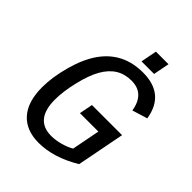

<svg xmlns="http://www.w3.org/2000/svg" viewBox="-227 -922 1054 1054"><g transform="rotate(45 300.0 -395.0)"><path d="M258.8 9.8Q161.6 9.8 109.1 -49.1Q56.6 -107.9 56.6 -220.2Q56.6 -298.8 82.5 -392.8Q108.4 -486.8 150.9 -547.4Q193.4 -607.9 253.4 -638.4Q313.5 -668.9 392.1 -668.9Q560.1 -668.9 585.9 -507.3L497.1 -480Q479.5 -592.8 378.4 -592.8Q326.2 -592.8 287.4 -568.6Q248.5 -544.4 220.7 -495.6Q192.9 -446.8 173.6 -365.5Q154.3 -284.2 154.3 -222.2Q154.3 -65.9 281.2 -65.9Q314.5 -65.9 351.8 -76.2Q389.2 -86.4 415.5 -102.1L447.3 -266.1H304.2L319.3 -344.2H553.2L499 -64.9Q374.5 9.8 258.8 9.8ZM342.3 -706.1 360.4 -799.8H458L439.9 -706.1Z"/></g></svg>

Font: Liberation Mono
Style: Italic
Weight: 400
Italic angle: -12°
Monospace: yes
Designer: Steve Matteson
Foundry: Ascender Corporation
Version: Version 2.1.5